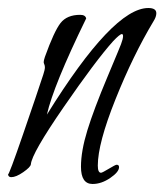

<svg xmlns="http://www.w3.org/2000/svg" viewBox="-23 -425 410 479"><path d="M360 -372Q309 -287 265 -177Q221 -67 221 -12Q221 6 229 6Q232 6 248.5 -4Q265 -14 268 -14Q274 -14 274 -8Q274 4 252 19Q230 34 208 34Q179 34 179 -9Q179 -48 195 -100Q211 -152 245 -233Q279 -314 279 -315Q284 -328 284 -335Q284 -340 281 -340Q276 -340 259 -322Q216 -274 136 -158Q56 -42 54 -15Q53 -8 35 4.5Q17 17 5 17Q-2 17 -3 10Q-1 13 34.5 -90Q70 -193 85 -239Q89 -251 89 -257Q89 -261 87.5 -264.5Q86 -268 86 -270Q86 -274 89 -283Q112 -347 128 -367.5Q144 -388 177 -388Q190 -388 192 -379Q110 -211 94 -139Q259 -405 347 -405Q367 -405 367 -392Q367 -383 360 -372Z"/></svg>

Font: Bilbo Swash Caps
Style: Regular
Weight: 400
Designer: Robert E. Leuschke
Foundry: Robert E. Leuschke
Version: Version 1.002